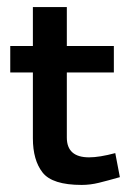

<svg xmlns="http://www.w3.org/2000/svg" viewBox="-20 -514 372 543"><path d="M232 -69Q169 -69 169 -125V-309H302V-384H169V-494H73V-384H9V-309H73V-123Q73 -61 100.5 -26Q128 9 211 9Q235 9 259.5 3Q284 -3 319 -13L306 -81Q261 -69 232 -69Z"/></svg>

Font: Cambay Devanagari
Style: Regular
Weight: 700
Designer: Pooja Saxena
Foundry: Pooja Saxena
Version: Version 1.095;PS 001.095;hotconv 1.0.70;makeotf.lib2.5.58329